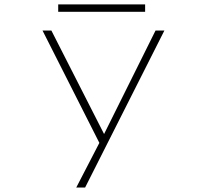

<svg xmlns="http://www.w3.org/2000/svg" viewBox="-20 -636 915 856"><path d="M320 200 423 1 169.5 -500H209L444 -38.5L673.5 -500H713L359.5 200ZM239.5 -583.5V-616.5H627V-583.5Z"/></svg>

Font: Trispace SemiExpanded Thin
Style: Regular
Weight: 100
Width: 6
Designer: Tyler Finck
Foundry: Etcetera Type Company
Version: Version 1.210; ttfautohint (v1.8.3)